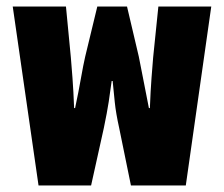

<svg xmlns="http://www.w3.org/2000/svg" viewBox="-20 -568 687 588"><path d="M98 0 19 -548H182L197 -392Q199 -369 202 -329Q205 -289 207 -237H210Q221 -289 228 -329Q235 -369 241 -395L278 -548H369L405 -395Q410 -369 418 -329Q426 -289 436 -237H439Q441 -289 444 -329Q447 -369 449 -392L465 -548H627L549 0H381L345 -176Q335 -221 331.5 -255Q328 -289 325 -320H322Q318 -289 313 -256.5Q308 -224 298 -176L259 0Z"/></svg>

Font: Noto Sans Thai Cond Blk
Style: Regular
Weight: 900
Width: 3
Designer: Monotype Design Team
Foundry: Monotype Imaging Inc.
Version: Version 2.002; ttfautohint (v1.8.4.7-5d5b)